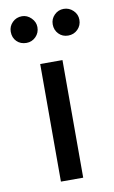

<svg xmlns="http://www.w3.org/2000/svg" viewBox="-77 -688 435 730"><g transform="rotate(-10 140.5 -322.5)"><path d="M184 -454V0H98V-454ZM9 -594Q9 -615 24 -630Q39 -645 61 -645Q81 -645 96.5 -629.5Q112 -614 112 -594Q112 -572 97 -557Q82 -542 61 -542Q38 -542 23.5 -556.5Q9 -571 9 -594ZM171 -594Q171 -615 186 -630Q201 -645 222 -645Q243 -645 258.5 -630Q274 -615 274 -594Q274 -572 259 -557Q244 -542 222 -542Q200 -542 185.5 -557Q171 -572 171 -594Z"/></g></svg>

Font: TajawalTap Med
Style: Regular
Weight: 500
Designer: Boutros Fonts
Foundry: Created by Boutros International 2017
Version: Version 2.700